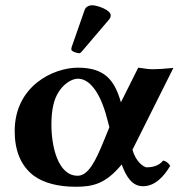

<svg xmlns="http://www.w3.org/2000/svg" viewBox="-20 -702 694 732"><path d="M277 -444C183 -444 36 -374 36 -202C36 -131 58 -70 109 -32C147 -4 203 10 268 10C333 10 382 0 444 -75C461 -28 484 8 525 8C571 8 605 -29 629 -70C621 -82 612 -88 602 -90C585 -68 557 -64 540 -64C529 -64 498 -84 485 -131L641 -443C612 -440 578 -438 564 -438C552 -438 539 -439 507 -444L441 -312C417 -395 381 -444 277 -444ZM397 -217 377 -168C345 -89 317 -32 276 -32C200 -32 176 -146 176 -226C176 -272 182 -311 197 -340C218 -381 253 -402 277 -402C324 -402 364 -344 388 -251ZM331 -682C320 -682 307 -676 303 -665L253 -522C252 -519 252 -514 252 -513C252 -506 274 -499 282 -499C286 -499 290 -503 293 -507L397 -629C401 -634 402 -639 402 -644C402 -664 351 -682 331 -682Z"/></svg>

Font: Libertinus Serif
Style: Bold
Weight: 700
Designer: Philipp H. Poll, Khaled Hosny
Foundry: Caleb Maclennan
Version: Version 7.050;RELEASE